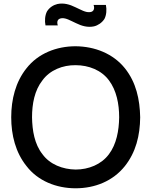

<svg xmlns="http://www.w3.org/2000/svg" viewBox="-20 -1020 833 1056"><path d="M562.5 -992.7H494.8C501 -975 497.9 -955.2 474 -953.1C449 -951 425 -966.7 394.8 -980.2C363.5 -995.8 330.2 -1005.2 295.8 -997.9C274 -992.7 252.1 -979.2 238.5 -957.3C227.1 -935.4 225 -905.2 230.2 -880.2H297.9C291.7 -899 294.8 -917.7 319.8 -919.8C343.8 -921.9 367.7 -906.3 397.9 -892.7C429.2 -877.1 462.5 -867.7 496.9 -875C518.8 -880.2 540.6 -894.8 554.2 -915.6C565.6 -936.5 567.7 -967.7 562.5 -992.7ZM395.8 15.6C502.1 15.6 601 -24 666.7 -106.3C727.1 -182.3 750 -274 751 -375C749 -472.9 729.2 -566.7 666.7 -644.8C602.1 -725 502.1 -764.6 395.8 -765.6C290.6 -765.6 189.6 -726 126 -644.8C65.6 -569.8 41.7 -472.9 41.7 -375C41.7 -277.1 65.6 -181.2 126 -106.3C188.5 -25 289.6 15.6 395.8 15.6ZM395.8 -87.5C325 -88.5 254.2 -115.6 213.5 -171.9C169.8 -227.1 157.3 -302.1 156.2 -375C156.2 -447.9 169.8 -522.9 213.5 -578.1C254.2 -634.4 325 -662.5 395.8 -661.5C467.7 -661.5 537.5 -634.4 579.2 -578.1C620.8 -522.9 635.4 -447.9 635.4 -375C634.4 -302.1 620.8 -227.1 579.2 -171.9C537.5 -115.6 467.7 -87.5 395.8 -87.5Z"/></svg>

Font: Manrope Semibold
Style: Regular
Weight: 600
Width: 4
Designer: Michael Sharanda
Foundry: Michael Sharanda
Version: Version 2.000;PS 002.000;hotconv 1.0.88;makeotf.lib2.5.64775